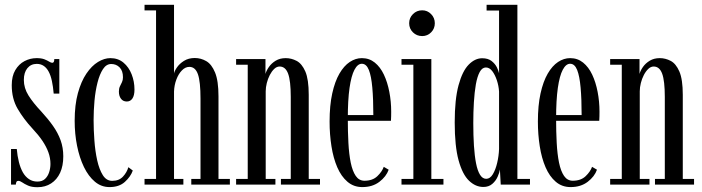

<svg xmlns="http://www.w3.org/2000/svg" viewBox="-20 -770 2930 801"><path d="M136.5 11Q112 11 97 4.2Q82 -2.5 72.8 -9Q63.5 -15.5 56.5 -15.5Q51 -15.5 48.8 -11.5Q46.5 -7.5 46 0H26V-148.5H50Q52.5 -119 58.8 -94.2Q65 -69.5 75.2 -51.2Q85.5 -33 100.8 -22.8Q116 -12.5 136 -12.5Q156 -12.5 167.8 -23.5Q179.5 -34.5 185 -51.5Q190.5 -68.5 190.5 -86Q190.5 -110.5 182 -134.2Q173.5 -158 156.8 -182.8Q140 -207.5 115.5 -233.5Q78.5 -273.5 53.8 -315.8Q29 -358 29 -414.5Q29 -452.5 43.8 -477.5Q58.5 -502.5 82.2 -515Q106 -527.5 133 -527.5Q152.5 -527.5 164.8 -522.8Q177 -518 185 -513Q193 -508 198 -508Q202.5 -508 204.5 -512Q206.5 -516 206.5 -523.5H227.5V-379.5H204Q201.5 -409 196.5 -432.2Q191.5 -455.5 183 -471.2Q174.5 -487 162.2 -495.2Q150 -503.5 133.5 -503.5Q109 -503.5 94.2 -485.5Q79.5 -467.5 79.5 -436.5Q79.5 -402.5 98.8 -371.8Q118 -341 152.5 -304.5Q180.5 -274 201 -245Q221.5 -216 232.8 -185Q244 -154 244 -118Q244 -78 230.8 -49.2Q217.5 -20.5 193.2 -4.8Q169 11 136.5 11Z M437 10.5Q402.5 10.5 375.8 -12Q349 -34.5 330.2 -73.2Q311.5 -112 301.5 -161.8Q291.5 -211.5 291.5 -266Q291.5 -332.5 305 -381.5Q318.5 -430.5 340.5 -463Q362.5 -495.5 388.8 -511.5Q415 -527.5 440.5 -527.5Q472.5 -527.5 495 -508.8Q517.5 -490 529.2 -460Q541 -430 541 -396.5Q541 -372 532.5 -359.2Q524 -346.5 509 -346.5Q493.5 -346.5 484.8 -358Q476 -369.5 476 -388Q476 -400.5 480.2 -409.5Q484.5 -418.5 488.8 -427.2Q493 -436 493 -447.5Q493 -474.5 479 -488.8Q465 -503 444 -503Q423.5 -503 409.5 -481.5Q395.5 -460 386.8 -425.5Q378 -391 374.2 -349.8Q370.5 -308.5 370.5 -269Q370.5 -228.5 373.8 -184Q377 -139.5 385.5 -101.2Q394 -63 409 -39.2Q424 -15.5 448 -15.5Q476.5 -15.5 493 -33.2Q509.5 -51 515.5 -72.5L534 -58.5Q525 -33 501 -11.2Q477 10.5 437 10.5Z M583 0V-23.5H631V-726.5H583V-750H706V-463Q707.5 -473 718 -488.5Q728.5 -504 747.5 -516Q766.5 -528 792.5 -528Q818 -528 840.5 -515Q863 -502 877.2 -467.5Q891.5 -433 891.5 -368V-23.5H939V0H778V-23.5H816.5V-358.5Q816.5 -429 805.8 -460Q795 -491 770 -491Q753 -491 738.8 -476.2Q724.5 -461.5 715.8 -438.2Q707 -415 706 -388.5V-23.5H745V0Z M965 0V-23.5H1013.5V-500H965V-523.5H1087.5V-461.5Q1091 -475 1101.8 -490.5Q1112.5 -506 1130.2 -516.8Q1148 -527.5 1172 -527.5Q1195.5 -527.5 1217.5 -516Q1239.5 -504.5 1253.8 -471.8Q1268 -439 1268 -374.5V-23.5H1315V0H1152V-23.5H1193V-365.5Q1193 -432.5 1182 -462.5Q1171 -492.5 1146.5 -492.5Q1134.5 -492.5 1124 -482.5Q1113.5 -472.5 1105.5 -457Q1097.5 -441.5 1093 -423.5Q1088.5 -405.5 1088.5 -389V-23.5H1129V0Z M1491.5 10.5Q1455.5 10.5 1429.5 -11.8Q1403.5 -34 1387 -72.2Q1370.5 -110.5 1362.8 -159.8Q1355 -209 1355 -263Q1355 -330 1366 -380Q1377 -430 1396 -462.8Q1415 -495.5 1439.2 -511.5Q1463.5 -527.5 1489.5 -527.5Q1520.5 -527.5 1543.5 -509Q1566.5 -490.5 1581.5 -458.8Q1596.5 -427 1604.2 -386.8Q1612 -346.5 1612 -304Q1612 -294.5 1611.8 -285Q1611.5 -275.5 1611 -266H1424V-290H1537.5Q1537.5 -357 1533.2 -404.8Q1529 -452.5 1518.8 -478.2Q1508.5 -504 1489.5 -504Q1472 -504 1458.8 -479Q1445.5 -454 1438.2 -403.2Q1431 -352.5 1431 -275Q1431 -221 1433.5 -174Q1436 -127 1443.2 -91.5Q1450.5 -56 1464.2 -36Q1478 -16 1500.5 -16Q1534.5 -16 1554.2 -35Q1574 -54 1581 -74L1601.5 -62Q1591.5 -33.5 1562.8 -11.5Q1534 10.5 1491.5 10.5Z M1655 0V-23.5H1704.5V-500H1655V-523.5H1779.5V-23.5H1830V0ZM1741.5 -619.5Q1718.5 -619.5 1702.8 -635Q1687 -650.5 1687 -673Q1687 -695.5 1702.8 -711.2Q1718.5 -727 1741.5 -727Q1763 -727 1778.5 -711.2Q1794 -695.5 1794 -673Q1794 -650.5 1778.5 -635Q1763 -619.5 1741.5 -619.5Z M1996.5 10Q1964 10 1936.8 -16Q1909.5 -42 1893.2 -101Q1877 -160 1877 -259Q1877 -355.5 1893 -414.5Q1909 -473.5 1935.2 -500.2Q1961.5 -527 1991.5 -527Q2016 -527 2030.8 -515.5Q2045.5 -504 2052.8 -489.2Q2060 -474.5 2062 -464.5V-726H2010V-750H2138.5V-23.5H2191V0H2069L2065.5 -63Q2064 -50.5 2056.2 -33Q2048.5 -15.5 2033.8 -2.8Q2019 10 1996.5 10ZM2008.5 -24Q2024.5 -24 2036 -43Q2047.5 -62 2054.2 -90.8Q2061 -119.5 2062 -148.5V-388Q2060.5 -412 2052.8 -435.2Q2045 -458.5 2033.5 -473.5Q2022 -488.5 2007 -488.5Q1991.5 -488.5 1981.2 -469.5Q1971 -450.5 1965.2 -417.8Q1959.5 -385 1957 -343.5Q1954.5 -302 1954.5 -257Q1954.5 -205 1957.2 -162.2Q1960 -119.5 1966 -88.8Q1972 -58 1982.5 -41Q1993 -24 2008.5 -24Z M2360.5 10.5Q2324.5 10.5 2298.5 -11.8Q2272.5 -34 2256 -72.2Q2239.5 -110.5 2231.8 -159.8Q2224 -209 2224 -263Q2224 -330 2235 -380Q2246 -430 2265 -462.8Q2284 -495.5 2308.2 -511.5Q2332.5 -527.5 2358.5 -527.5Q2389.5 -527.5 2412.5 -509Q2435.5 -490.5 2450.5 -458.8Q2465.5 -427 2473.2 -386.8Q2481 -346.5 2481 -304Q2481 -294.5 2480.8 -285Q2480.5 -275.5 2480 -266H2293V-290H2406.5Q2406.5 -357 2402.2 -404.8Q2398 -452.5 2387.8 -478.2Q2377.5 -504 2358.5 -504Q2341 -504 2327.8 -479Q2314.5 -454 2307.2 -403.2Q2300 -352.5 2300 -275Q2300 -221 2302.5 -174Q2305 -127 2312.2 -91.5Q2319.5 -56 2333.2 -36Q2347 -16 2369.5 -16Q2403.5 -16 2423.2 -35Q2443 -54 2450 -74L2470.5 -62Q2460.5 -33.5 2431.8 -11.5Q2403 10.5 2360.5 10.5Z M2525.5 0V-23.5H2574V-500H2525.5V-523.5H2648V-461.5Q2651.5 -475 2662.2 -490.5Q2673 -506 2690.8 -516.8Q2708.5 -527.5 2732.5 -527.5Q2756 -527.5 2778 -516Q2800 -504.5 2814.2 -471.8Q2828.5 -439 2828.5 -374.5V-23.5H2875.5V0H2712.5V-23.5H2753.5V-365.5Q2753.5 -432.5 2742.5 -462.5Q2731.5 -492.5 2707 -492.5Q2695 -492.5 2684.5 -482.5Q2674 -472.5 2666 -457Q2658 -441.5 2653.5 -423.5Q2649 -405.5 2649 -389V-23.5H2689.5V0Z"/></svg>

Font: Imbue 48pt
Style: Regular
Weight: 400
Designer: Tyler Finck
Foundry: Etcetera Type Company
Version: Version 1.102